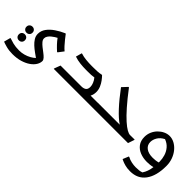

<svg xmlns="http://www.w3.org/2000/svg" viewBox="81 -1498 2696 2696"><g transform="rotate(45 1429.0 -149.5)"><path d="M182 264Q113 264 57.5 249Q2 234 -24 223L2 125H11Q37 135 89.5 148.5Q142 162 212 162Q260 162 306 149.5Q352 137 390.5 115.5Q429 94 455 69Q427 49 389 22Q351 -5 315.5 -37.5Q280 -70 256.5 -108Q233 -146 233 -189Q233 -251 270.5 -302.5Q308 -354 369 -395.5Q430 -437 501 -468H510Q533 -437 561.5 -401.5Q590 -366 619 -334Q648 -302 674 -281L613 -201H604Q565 -236 530.5 -272.5Q496 -309 470 -346Q458 -340 436 -326.5Q414 -313 392 -294.5Q370 -276 355 -253.5Q340 -231 340 -206Q340 -179 361.5 -153.5Q383 -128 414 -103.5Q445 -79 476.5 -55.5Q508 -32 529 -9Q550 14 550 35Q550 75 525 115.5Q500 156 452 189.5Q404 223 336 243.5Q268 264 182 264ZM110 -88Q85 -88 67.5 -104.5Q50 -121 50 -148Q50 -175 67.5 -191.5Q85 -208 110 -208Q136 -208 153 -191.5Q170 -175 170 -148Q170 -121 153 -104.5Q136 -88 110 -88ZM110 64Q84 64 67 47.5Q50 31 50 4Q50 -24 67 -40Q84 -56 110 -56Q136 -56 153 -40Q170 -24 170 4Q170 31 153 47.5Q136 64 110 64Z M740 -9 774 -100H1188Q1231 -100 1257 -118.5Q1283 -137 1283 -185Q1283 -215 1268.5 -251Q1254 -287 1228 -318Q1197 -313 1171.5 -311.5Q1146 -310 1105 -310H1069Q1012 -310 953 -316.5Q894 -323 838 -342L863 -432H872Q917 -417 973.5 -411.5Q1030 -406 1081 -406H1113Q1154 -406 1196.5 -408Q1239 -410 1269 -418H1281Q1305 -394 1331 -359Q1357 -324 1375 -281.5Q1393 -239 1393 -193Q1393 -140 1371 -100H1510V-20L1490 0H740Z M1490 0V-81L1510 -101H1949Q1877 -148 1785 -247Q1693 -346 1589 -486L1661 -563H1670Q1771 -430 1850 -340.5Q1929 -251 1988 -198.5Q2047 -146 2088 -123Q2129 -100 2154 -100L2245 -101V-92L2214 0Z M2513 260Q2456 260 2412 248Q2368 236 2343.5 224Q2319 212 2319 212L2355 125H2364Q2403 146 2447 155Q2491 164 2529 164Q2568 164 2595.5 160.5Q2623 157 2648 148Q2671 114 2685 74Q2699 34 2705 -14Q2674 -6 2642.5 -3Q2611 0 2587 0Q2512 0 2450.5 -24.5Q2389 -49 2352 -99Q2315 -149 2315 -225Q2315 -279 2335.5 -326Q2356 -373 2391 -408.5Q2426 -444 2469.5 -464.5Q2513 -485 2558 -485Q2608 -485 2655.5 -459.5Q2703 -434 2741 -388.5Q2779 -343 2801 -282.5Q2823 -222 2823 -153Q2823 43 2743 151.5Q2663 260 2513 260ZM2424 -232Q2424 -172 2471 -135.5Q2518 -99 2604 -99Q2626 -99 2655 -102Q2684 -105 2712 -113Q2712 -122 2712 -131Q2712 -185 2695.5 -240Q2679 -295 2641.5 -339.5Q2604 -384 2542 -407Q2481 -376 2452.5 -328Q2424 -280 2424 -232Z"/></g></svg>

Font: Kufam Medium
Style: Regular
Weight: 500
Designer: Wael Morcos, Artur Schmal
Foundry: Original Type
Version: Version 1.300; ttfautohint (v1.8.3)